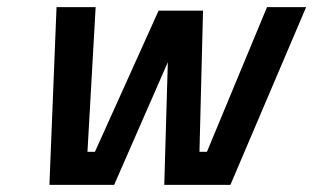

<svg xmlns="http://www.w3.org/2000/svg" viewBox="-20 -520 881 540"><path d="M139 -500H249L226 -93H247L426 -490H551L541 -93H562L731 -500H841L628 0H442L452 -345L301 0H119Z"/></svg>

Font: Cairo SemiBold
Style: Italic
Weight: 600
Italic angle: -13°
Designer: Mohamed Gaber, Accademia di Belle Arti di Urbino and others
Foundry: Kief Type Foundry, Accademia di Belle Arti di Urbino and others
Version: Version 3.011